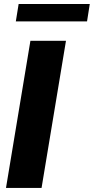

<svg xmlns="http://www.w3.org/2000/svg" viewBox="-20 -929 464 949"><path d="M306.1 -727.3 185.4 0H9.6L130.3 -727.3ZM423.7 -909.1 410.2 -823.2H58.2L72.1 -909.1Z"/></svg>

Font: Inter UI Extra Bold
Style: Italic
Weight: 800
Italic angle: 9.39999°
Designer: Rasmus Andersson
Foundry: rsms
Version: 3.2;8d6f07862